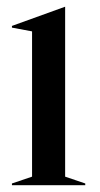

<svg xmlns="http://www.w3.org/2000/svg" viewBox="-20 -543 292 563"><path d="M15 -5 74 -25V-451L15 -462V-467L170 -523H171V-25L230 -5V0H15Z"/></svg>

Font: Nyght Serif
Style: Regular
Weight: 400
Designer: Maksym Kobuzan
Version: Version 0.410;July 4, 2025;FontCreator 15.0.0.2958 64-bit